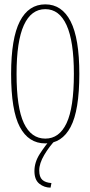

<svg xmlns="http://www.w3.org/2000/svg" viewBox="-20 -647 415 881"><path d="M188 11Q111 11 71 -64.5Q31 -140 31 -308Q31 -471 71 -549Q111 -627 188 -627Q264 -627 304 -549Q344 -471 344 -308Q344 -140 304 -64.5Q264 11 188 11ZM188 -11Q252 -11 285.5 -82Q319 -153 319 -308Q319 -458 285.5 -531.5Q252 -605 188 -605Q123 -605 89.5 -531.5Q56 -458 56 -308Q56 -153 89.5 -82Q123 -11 188 -11ZM216 193 212 214Q183 214 160.5 196Q138 178 138 138Q138 97 163 58.5Q188 20 219 -16L236 -6Q206 25 183 64Q160 103 160 135Q160 165 174 178Q188 191 216 193Z"/></svg>

Font: Inconsolata Condensed ExtraLight
Style: Regular
Weight: 200
Width: 3
Monospace: yes
Designer: Raph Levien, Cyreal, Brenton Simpson
Foundry: Raph Levien, Cyreal, Google
Version: Version 3.100; ttfautohint (v1.8.4.7-5d5b)